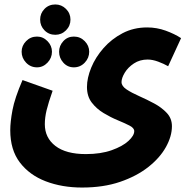

<svg xmlns="http://www.w3.org/2000/svg" viewBox="-20 -610 851 861"><path d="M26 -26Q26 -63 36 -116.5Q46 -170 81 -251L216 -203Q197 -149 189 -116Q181 -83 181 -53Q181 8 228.5 44.5Q276 81 365 81Q432 81 481 63.5Q530 46 556 22Q582 -2 582 -22Q582 -36 560.5 -47Q539 -58 507.5 -71Q476 -84 444.5 -103Q413 -122 391.5 -150Q370 -178 370 -220Q370 -260 389 -306.5Q408 -353 444 -394Q480 -435 529.5 -461Q579 -487 640 -487Q683 -487 723 -472.5Q763 -458 792 -439L734 -313Q715 -324 689.5 -333.5Q664 -343 642 -343Q607 -343 580.5 -325.5Q554 -308 539.5 -284Q525 -260 525 -242Q525 -224 547.5 -209Q570 -194 604 -179Q638 -164 671.5 -146Q705 -128 728 -103.5Q751 -79 751 -44Q751 1 724 49.5Q697 98 645 139Q593 180 518.5 205.5Q444 231 348 231Q258 231 185 203Q112 175 69 118.5Q26 62 26 -26ZM228 -454Q199 -454 179.5 -474Q160 -494 160 -522Q160 -550 179.5 -570Q199 -590 228 -590Q256 -590 276 -570Q296 -550 296 -522Q296 -494 276 -474Q256 -454 228 -454ZM146 -308Q117 -308 97 -329Q77 -350 77 -378Q77 -405 97 -425.5Q117 -446 146 -446Q173 -446 193 -425.5Q213 -405 213 -378Q213 -350 193 -329Q173 -308 146 -308ZM311 -308Q283 -308 264 -329Q245 -350 245 -378Q245 -405 264 -425.5Q283 -446 311 -446Q340 -446 360 -425.5Q380 -405 380 -378Q380 -350 360 -329Q340 -308 311 -308Z"/></svg>

Font: Noto Sans Arabic SemCond ExtBd
Style: Regular
Weight: 800
Width: 4
Designer: Monotype Design Team, Nadine Chahine, Nizar Qandah and Khaled Hosny
Foundry: Monotype Imaging Inc.
Version: Version 2.012; ttfautohint (v1.8.4.7-5d5b)